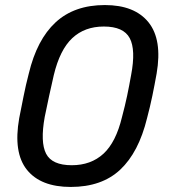

<svg xmlns="http://www.w3.org/2000/svg" viewBox="-20 -730 673 760"><path d="M56 -262Q65 -307 73.5 -350Q82 -393 94 -439Q126 -573 200 -641.5Q274 -710 395 -710Q513 -710 568 -641.5Q623 -573 600 -439Q592 -394 583 -350.5Q574 -307 562 -262Q529 -127 456 -58.5Q383 10 260 10Q141 10 86.5 -58Q32 -126 56 -262ZM264 -76Q340 -76 389.5 -121.5Q439 -167 463 -267Q475 -312 483 -350Q491 -388 499 -433Q518 -533 493.5 -579Q469 -625 391 -625Q315 -625 266 -579Q217 -533 193 -433Q183 -389 174.5 -350.5Q166 -312 157 -267Q139 -167 162.5 -121.5Q186 -76 264 -76Z"/></svg>

Font: SVN-Rubik
Style: Italic
Weight: 400
Italic angle: -12°
Designer: Hubert and Fischer
Foundry: Hubert & Fischer
Version: Version 2.101; ttfautohint (v1.8.3)